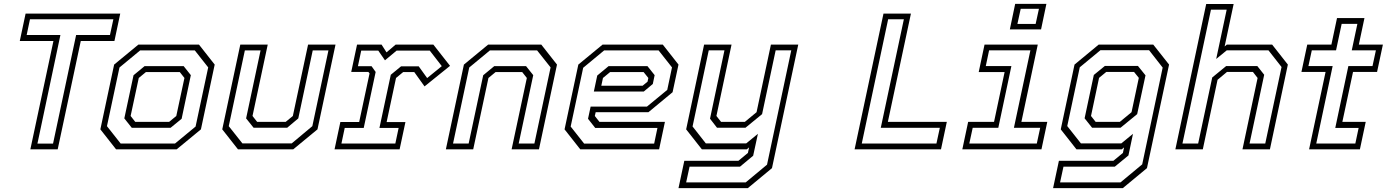

<svg xmlns="http://www.w3.org/2000/svg" viewBox="-20 -770 7150 990"><path d="M136.5 0 255.5 -558.5H82L112 -700H600L570 -558.5H396.5L277.5 0ZM173 -29.5H253.5L372.5 -589.5H547L564.5 -670.5H134.5L117.5 -589.5H291.5Z M578.5 0 497.5 -103 568.5 -437 693.5 -540H1006L1087 -437L1016 -103L891 0ZM602 -30H882.5L988.5 -117.5L1053.5 -422.5L984.5 -510H702.5L596 -422L531.5 -119.5ZM659.5 -111 621 -159.5 668.5 -382 725.5 -429H927L964 -382.5L916.5 -157.5L859.5 -111ZM677.5 -141.5H852L889 -172L931 -368L907 -398.5H732.5L695.5 -368L653.5 -172Z M1207 0 1126 -103 1219 -540H1360.5L1282 -172L1306 -141.5H1453L1490 -172L1568.5 -540H1710L1617 -103L1492 0ZM1230 -30.5H1484L1590.5 -119.5L1673.5 -510H1592.5L1518 -159.5L1461 -111.5H1287.5L1249 -159.5L1323.5 -510H1242.5L1159.5 -119.5Z M1705 0 1735 -141H1832L1885.5 -391.5L1879.5 -399H1791L1821 -540H1947.5L1973 -500L2020 -540H2214.5L2300.5 -430.5L2169 -324.5L2116 -398.5H2059L2022 -368L1973.5 -140.5H2070.5L2040.5 0ZM1740.5 -30H2018.5L2035.5 -110.5H1936.5L1995 -384.5L2048 -428H2139L2182.5 -367.5L2258 -429L2196 -509H2025L1965 -459L1930.5 -509H1842.5L1825.5 -428.5H1896L1917 -399L1855.5 -110.5H1757.5Z M2279 0 2372 -437 2497 -540H2771L2852 -437L2759 0H2618L2696.5 -368L2672.5 -398.5H2535.5L2498.5 -368L2420 0ZM2316 -30H2396.5L2471.5 -382L2528.5 -429H2692.5L2729.5 -382.5L2654.5 -30H2735.5L2819 -422.5L2749.5 -510H2506L2399.5 -422Z M3397.5 -540 3478.5 -437 3448 -294.5 3323.5 -191.5H3051.5L3047 -172L3071 -141.5H3408.5L3378.5 0H2972L2891 -103L2962 -437L3087 -540ZM3318.5 -429 3355.5 -382.5 3346 -337 3299.5 -298H3042L3059.5 -380.5L3118 -429ZM3376 -510H3095L2987 -420.5L2922.5 -117.5L2992 -29.5H3353L3370 -110.5H3049L3012 -157.5L3025.5 -220.5H3316L3420.5 -306.5L3445 -422.5ZM3298.5 -398.5H3126L3089 -368L3080.5 -328H3293.5L3319 -349L3323 -368Z M3599 0 3518 -103 3610.5 -540H3752L3674 -172L3698 -141.5H3820.5L3881 -191.5L3955 -540H4096L3960.5 97L3836 200H3478.5L3508.5 59H3787.5L3836.5 18.5L3842.5 -10L3830.5 0ZM3518 170.5H3825L3935 79L4060 -510.5H3979.5L3909.5 -181.5L3824 -111.5H3677L3641 -158L3715.5 -510.5H3634.5L3551 -118L3619.5 -30.5H3827.5L3888 -80L3863.5 33L3795.5 89.5H3535.5Z M4386.5 0 4535.5 -700H4677L4558 -141.5H4862L4832 0ZM4423.5 -30H4808.5L4826 -111H4521.5L4640.5 -670.5H4559.5Z M5187 -618.5 5214.5 -750H5375.5L5348 -618.5ZM5226 -646.5H5320L5337 -724.5H5243ZM4942 0 4972 -141.5H5105.5L5160 -398.5H5026.5L5056.5 -540H5331L5246.5 -141.5H5380L5350 0ZM4978 -30H5326L5343.5 -111H5208L5293 -510.5H5080L5063 -429.5H5195L5127.5 -111H4995.5Z M5410 200 5440 59H5721L5770 18.5L5776 -10L5764 0H5530.5L5449.5 -103L5520.5 -437L5645 -540H5926.5L6008 -437L5894 97L5769.5 200ZM5446 170.5H5757.5L5869.5 77.5L5975 -421.5L5905 -511H5654L5547.5 -423L5483 -120L5553.5 -30.5H5761.5L5822 -80L5798.5 31.5L5728 89.5H5463.5ZM5611 -111.5 5572.5 -160 5620 -383.5 5677 -430H5847.5L5886.5 -381.5L5843.5 -181.5L5758 -111.5ZM5629.5 -141.5H5754L5814.5 -191.5L5852 -368.5L5827.5 -399H5684L5647 -368.5L5605.5 -172Z M6040.5 0 6199.5 -749.5H6341L6294.5 -530.5L6306 -540H6539.5L6620.5 -437L6528 0H6386.5L6464.5 -368L6440.5 -399H6306.5L6258 -358.5L6182 0ZM6077 -30H6158L6230.5 -370.5L6302.5 -429.5H6463L6498.5 -384.5L6423 -30H6504L6588 -424.5L6520.5 -510.5H6305.5L6251 -466L6305 -720H6224Z M6730 0 6815 -399H6690.5L6720.5 -540H6845L6874 -677H7015.5L6986.5 -540H7110.5L7080.5 -399H6956.5L6901.5 -141.5H7022L6992 0ZM6767 -30H6968.5L6985.5 -110.5H6865L6932.5 -429.5H7057L7074.5 -510.5H6950L6979 -647H6898L6869 -510.5H6744L6726.5 -429.5H6851.5Z"/></svg>

Font: Tourney Light
Style: Italic
Weight: 300
Italic angle: -12°
Version: Version 1.015